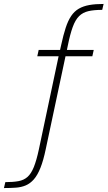

<svg xmlns="http://www.w3.org/2000/svg" viewBox="-180 -763 545 973"><path d="M-160 190 -153 160Q-114 160 -86.5 155Q-59 150 -40.5 133.5Q-22 117 -8.5 83.5Q5 50 17 -6L117 -478H9L16 -510H134L121 -495L130 -535Q141 -586 153 -622.5Q165 -659 181 -682.5Q197 -706 219.5 -719Q242 -732 272.5 -737.5Q303 -743 345 -743L338 -713Q296 -713 268 -706.5Q240 -700 221 -681.5Q202 -663 188.5 -626Q175 -589 163 -529L156 -495L150 -510H295L288 -478H152L52 -8Q40 50 25 87.5Q10 125 -8.5 146Q-27 167 -49.5 176.5Q-72 186 -99.5 188Q-127 190 -160 190Z"/></svg>

Font: Saira Thin
Style: Regular
Weight: 100
Designer: Hector Gatti with collaboration of the Omnibus-Type team
Foundry: Omnibus-Type
Version: Version 1.101